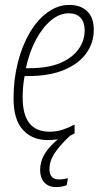

<svg xmlns="http://www.w3.org/2000/svg" viewBox="-20 -559 424 780"><path d="M173 10Q111 10 73 -31.5Q35 -73 35 -159Q35 -236 52.5 -305Q70 -374 101 -426.5Q132 -479 173.5 -509Q215 -539 262 -539Q307 -539 334 -513.5Q361 -488 361 -438Q361 -385 330.5 -342.5Q300 -300 240.5 -275Q181 -250 93 -250H80Q72 -210 72 -163Q72 -24 181 -24Q210 -24 235.5 -32.5Q261 -41 283 -53V-17Q274 -12 264 -7Q228 26 204.5 59.5Q181 93 181 128Q181 170 220 170Q229 170 238 168.5Q247 167 256 165L251 193Q233 201 207 201Q177 201 160 182Q143 163 143 132Q143 98 160.5 68Q178 38 215 7Q195 10 173 10ZM100 -282Q175 -282 224.5 -303Q274 -324 299 -359Q324 -394 324 -436Q324 -468 307.5 -486.5Q291 -505 259 -505Q222 -505 187.5 -476.5Q153 -448 126 -397.5Q99 -347 85 -282Z"/></svg>

Font: Noto Sans Condensed ExtraLight
Style: Italic
Weight: 200
Width: 3
Italic angle: -12°
Designer: Monotype Design Team
Foundry: Monotype Imaging Inc.
Version: Version 2.013; ttfautohint (v1.8.4.7-5d5b)